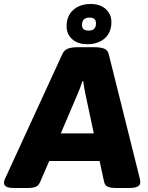

<svg xmlns="http://www.w3.org/2000/svg" viewBox="-48 -938 742 960"><path d="M25 2Q-6 2 -17 -5Q-28 -12 -28 -24Q-28 -31 -25 -39.5Q-22 -48 -17 -57L263 -666Q273 -688 291.5 -695Q310 -702 344 -702H422Q456 -702 473.5 -694.5Q491 -687 496 -666L648 -57Q650 -48 652 -39.5Q654 -31 653 -25Q653 -12 639.5 -5Q626 2 595 2H533Q507 2 491.5 -4Q476 -10 472 -31L450 -133H198L154 -31Q146 -11 131.5 -4.5Q117 2 91 2ZM340 -468 256 -271H421L379 -468Q376 -483 373 -499.5Q370 -516 368 -532H364Q354 -500 340 -468ZM388 -717Q341 -717 313 -742Q285 -767 285 -807Q285 -858 318 -888Q351 -918 405 -918Q453 -918 481 -892.5Q509 -867 509 -827Q509 -776 476 -746.5Q443 -717 388 -717ZM395 -785Q432 -785 432 -821Q432 -850 400 -850Q362 -850 362 -813Q362 -785 395 -785Z"/></svg>

Font: Asap Semi Expanded Semi Expanded ExtraBold
Style: Italic
Weight: 800
Width: 6
Italic angle: -6°
Designer: Pablo Cosgaya
Foundry: Omnibus-Type
Version: Version 3.001; ttfautohint (v1.8.4.7-5d5b)